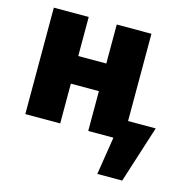

<svg xmlns="http://www.w3.org/2000/svg" viewBox="-106 -632 907 924"><g transform="rotate(15 348.0 -170.5)"><path d="M223.6 -335.9H363.3V-530.3H536.1V-95.7H673.8L583 188.5H459L488.8 0H363.3V-198.2H223.6V0H49.8V-530.3H223.6Z"/></g></svg>

Font: Pretendard GOV Black
Style: Regular
Weight: 900
Designer: Base glyphs from Inter by Rasmus Andersson; Hangeul glyphs from Noto Sans CJK(Source Han Sans) by Jang Soo-young and Kan
Foundry: Kil Hyung-jin
Version: Version 1.309